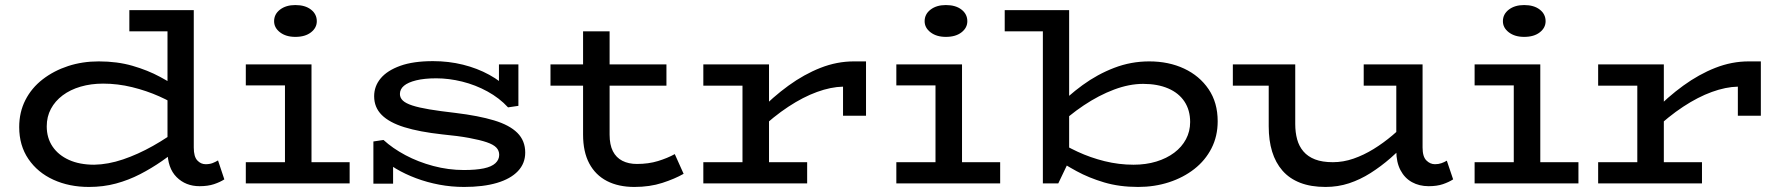

<svg xmlns="http://www.w3.org/2000/svg" viewBox="-20 -726 7059 760"><path d="M332 14Q254 14 191.5 -14.5Q129 -43 92.5 -96.5Q56 -150 56 -223Q56 -282 80.5 -330Q105 -378 149 -412Q193 -446 249.5 -464.5Q306 -483 371 -483Q444 -483 504.5 -465.5Q565 -448 614 -421.5Q663 -395 700 -369V-295Q661 -322 610.5 -344.5Q560 -367 503 -381Q446 -395 388 -395Q340 -395 299 -383Q258 -371 228 -348.5Q198 -326 181.5 -295Q165 -264 165 -226Q165 -180 188 -146Q211 -112 253 -93Q295 -74 353 -74Q408 -75 467 -95Q526 -115 585.5 -148.5Q645 -182 700 -224V-147Q662 -117 621 -88.5Q580 -60 534.5 -36.5Q489 -13 439 0.5Q389 14 332 14ZM770 11Q715 11 679 -25Q643 -61 643 -129V-686H747V-142Q747 -106 761 -91Q775 -76 794 -76Q810 -76 821.5 -80.5Q833 -85 843 -91L868 -16Q851 -5 827 3Q803 11 770 11ZM492 -602V-686H732V-602Z M1108 -24V-471H1213V-24ZM953 0V-84H1364V0ZM953 -388V-471H1188V-388ZM1149 -580Q1112 -580 1088.5 -598Q1065 -616 1065 -642Q1065 -670 1088.5 -688Q1112 -706 1149 -706Q1188 -706 1211 -688Q1234 -670 1234 -642Q1234 -616 1211 -598Q1188 -580 1149 -580Z M1817 14Q1767 14 1719 5Q1671 -4 1627 -20.5Q1583 -37 1547 -58.5Q1511 -80 1485 -107L1536 -117V1H1458V-166L1498 -172Q1534 -139 1584.5 -112Q1635 -85 1695 -69Q1755 -53 1816 -53Q1864 -53 1895 -59.5Q1926 -66 1941 -80Q1956 -94 1956 -113Q1956 -130 1944.5 -142Q1933 -154 1906.5 -163Q1880 -172 1837 -180Q1794 -188 1731 -194Q1640 -204 1580.5 -222.5Q1521 -241 1491 -271Q1461 -301 1461 -345Q1461 -385 1487 -416Q1513 -447 1564.5 -465.5Q1616 -484 1694 -484Q1756 -484 1812.5 -470Q1869 -456 1916.5 -430Q1964 -404 2000 -367L1955 -354V-471H2032V-307L1991 -301Q1957 -338 1909.5 -364Q1862 -390 1809.5 -403Q1757 -416 1707 -416Q1660 -416 1627.5 -408Q1595 -400 1579 -386.5Q1563 -373 1563 -354Q1563 -339 1574.5 -328Q1586 -317 1612 -308.5Q1638 -300 1680 -293Q1722 -286 1783 -279Q1874 -268 1935.5 -249.5Q1997 -231 2028 -200Q2059 -169 2059 -122Q2059 -79 2030 -48.5Q2001 -18 1947 -2Q1893 14 1817 14Z M2491 14Q2428 14 2382.5 -9.5Q2337 -33 2312.5 -79Q2288 -125 2288 -193V-602H2393V-193Q2393 -153 2406 -127.5Q2419 -102 2443.5 -89.5Q2468 -77 2501 -77Q2547 -77 2584.5 -88.5Q2622 -100 2651 -116L2686 -38Q2651 -18 2601.5 -2Q2552 14 2491 14ZM2159 -387V-471H2618V-387Z M2982 -208V-283Q3039 -342 3101 -387Q3163 -432 3228 -457.5Q3293 -483 3360 -483H3408V-268H3317V-383Q3269 -382 3214 -362Q3159 -342 3100.5 -303.5Q3042 -265 2982 -208ZM2764 0V-84H3175V0ZM2919 -24V-471H3024V-24ZM2764 -387V-471H3018V-387Z M3683 -24V-471H3788V-24ZM3528 0V-84H3939V0ZM3528 -388V-471H3763V-388ZM3724 -580Q3687 -580 3663.5 -598Q3640 -616 3640 -642Q3640 -670 3663.5 -688Q3687 -706 3724 -706Q3763 -706 3786 -688Q3809 -670 3809 -642Q3809 -616 3786 -598Q3763 -580 3724 -580Z M3957 -602V-686H4200V-602ZM4529 -483Q4606 -483 4667 -454.5Q4728 -426 4764 -373Q4800 -320 4800 -246Q4800 -187 4775.5 -139Q4751 -91 4707.5 -57Q4664 -23 4607 -4.5Q4550 14 4485 14Q4411 14 4350.5 -4Q4290 -22 4241.5 -48.5Q4193 -75 4155 -101V-175Q4195 -149 4245.5 -125.5Q4296 -102 4352.5 -88Q4409 -74 4467 -74Q4516 -74 4557 -86.5Q4598 -99 4628 -121.5Q4658 -144 4674.5 -175Q4691 -206 4691 -243Q4691 -290 4668.5 -324Q4646 -358 4604 -376Q4562 -394 4505 -394Q4450 -394 4390 -371.5Q4330 -349 4270 -309Q4210 -269 4156 -216V-293Q4206 -346 4265 -389Q4324 -432 4390.5 -457.5Q4457 -483 4529 -483ZM4108 0V-686H4212V-90L4169 0Z M5227 14Q5169 14 5126.5 -2.5Q5084 -19 5056.5 -50.5Q5029 -82 5015.5 -126Q5002 -170 5002 -226V-471H5107V-235Q5107 -202 5114.5 -174.5Q5122 -147 5139.5 -126.5Q5157 -106 5185.5 -95Q5214 -84 5256 -84Q5297 -84 5337.5 -98Q5378 -112 5417 -136Q5456 -160 5492 -190.5Q5528 -221 5560 -255V-172Q5523 -134 5484.5 -100.5Q5446 -67 5405 -41Q5364 -15 5320 -0.5Q5276 14 5227 14ZM4860 -387V-471H5085V-387ZM5635 11Q5598 11 5569 -5Q5540 -21 5523.5 -52.5Q5507 -84 5507 -129V-471H5611V-142Q5611 -106 5626 -91Q5641 -76 5660 -76Q5674 -76 5685.5 -80Q5697 -84 5707 -90L5732 -16Q5715 -5 5691.5 3Q5668 11 5635 11ZM5378 -387V-471H5596V-387Z M5972 -24V-471H6077V-24ZM5817 0V-84H6228V0ZM5817 -388V-471H6052V-388ZM6013 -580Q5976 -580 5952.5 -598Q5929 -616 5929 -642Q5929 -670 5952.5 -688Q5976 -706 6013 -706Q6052 -706 6075 -688Q6098 -670 6098 -642Q6098 -616 6075 -598Q6052 -580 6013 -580Z M6524 -208V-283Q6581 -342 6643 -387Q6705 -432 6770 -457.5Q6835 -483 6902 -483H6950V-268H6859V-383Q6811 -382 6756 -362Q6701 -342 6642.5 -303.5Q6584 -265 6524 -208ZM6306 0V-84H6717V0ZM6461 -24V-471H6566V-24ZM6306 -387V-471H6560V-387Z"/></svg>

Font: BioRhyme SemiExpanded
Style: Regular
Weight: 400
Width: 6
Designer: Aoife Mooney
Foundry: Aoife Mooney Type
Version: Version 1.600;gftools[0.9.33]